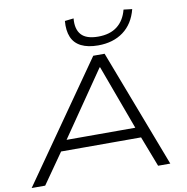

<svg xmlns="http://www.w3.org/2000/svg" viewBox="-98 -1037 1103 1132"><g transform="rotate(-10 453.5 -471.0)"><path d="M0 0 493 -705H561L830 0H757L679 -203L715 -182H172L223 -203L81 0ZM518 -631 241 -228 208 -244H699L669 -229L521 -631ZM533 -760Q472 -760 432 -780Q392 -800 375.5 -839.5Q359 -879 364 -936L417 -942Q411 -878 441 -844.5Q471 -811 542 -811Q613 -811 656.5 -845Q700 -879 716 -942L767 -936Q745 -850 684 -805Q623 -760 533 -760Z"/></g></svg>

Font: Nunito Sans 10pt Expanded Light
Style: Italic
Weight: 300
Width: 7
Italic angle: -9°
Designer: Vernon Adams
Foundry: Vernon Adams
Version: Version 3.101;gftools[0.9.27]